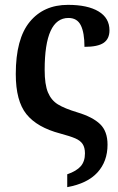

<svg xmlns="http://www.w3.org/2000/svg" viewBox="-20 -567 488 791"><path d="M257 151Q295 138 312.5 118Q330 98 330 65Q330 41 320.5 26.5Q311 12 290 3Q269 -6 228 -17Q133 -42 89 -96.5Q45 -151 45 -262Q45 -407 102.5 -477Q160 -547 260 -547Q341 -547 386 -520Q431 -493 431 -442Q431 -407 407 -390.5Q383 -374 328 -374Q328 -432 313 -462.5Q298 -493 262 -493Q164 -493 164 -279Q164 -219 177.5 -186.5Q191 -154 218.5 -137Q246 -120 299 -104Q362 -85 392.5 -55.5Q423 -26 423 29Q423 98 381.5 143.5Q340 189 257 204Z"/></svg>

Font: Noto Serif NarrowSemiBold
Style: Regular
Weight: 600
Width: 4
Designer: Monotype Design Team
Foundry: Monotype Imaging Inc.
Version: Version 1.001